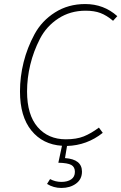

<svg xmlns="http://www.w3.org/2000/svg" viewBox="-20 -713 601 951"><path d="M404 -660Q328 -660 269 -621.5Q210 -583 178 -521Q146 -459 130 -392.5Q114 -326 114 -260Q114 -144 166.5 -83.5Q219 -23 306 -23Q359 -23 395 -37.5Q431 -52 470 -81L489 -55Q411 7 312 10L302 70Q386 76 386 137Q386 175 356.5 196.5Q327 218 284 218Q245 218 213 198L228 174Q254 188 284 188Q314 188 332.5 175.5Q351 163 351 138Q351 114 333 104Q315 94 269 93L287 9Q192 3 135.5 -66.5Q79 -136 79 -260Q79 -333 97 -405Q115 -477 151 -543.5Q187 -610 252.5 -651.5Q318 -693 402 -693Q494 -693 561 -633L540 -610Q508 -637 477.5 -648.5Q447 -660 404 -660Z"/></svg>

Font: Fira Sans UltraLight
Style: Italic
Weight: 200
Italic angle: -8°
Designer: Carrois Corporate & Edenspiekermann AG
Foundry: Carrois Corporate GbR & Edenspiekermann AG
Version: Version 4.203;PS 004.203;hotconv 1.0.88;makeotf.lib2.5.64775